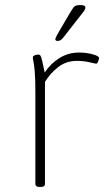

<svg xmlns="http://www.w3.org/2000/svg" viewBox="-20 -738 442 760"><path d="M136 2Q120 2 120 -10V-373Q120 -427 117.5 -454.5Q115 -482 112.5 -494Q110 -506 110 -511Q110 -516 117 -519Q124 -522 131 -522Q137 -522 140 -518Q143 -514 146.5 -499Q150 -484 157 -451Q180 -486 215 -508Q250 -530 293 -530Q322 -530 347 -523Q372 -516 372 -509Q372 -503 368.5 -494.5Q365 -486 361 -486Q357 -486 334.5 -491.5Q312 -497 284 -497Q242 -497 210.5 -472.5Q179 -448 158 -414V-10Q158 2 142 2ZM208 -576Q199 -576 199 -583Q199 -586 203.5 -595Q208 -604 214 -614L260 -692Q270 -709 276 -713.5Q282 -718 299 -718Q318 -718 318 -708Q318 -701 308.5 -689Q299 -677 285 -659L235 -595Q226 -583 220.5 -579.5Q215 -576 208 -576Z"/></svg>

Font: Asap Semi Expanded Thin
Style: Regular
Weight: 100
Width: 6
Designer: Pablo Cosgaya
Foundry: Omnibus-Type
Version: Version 3.001; ttfautohint (v1.8.4.7-5d5b)